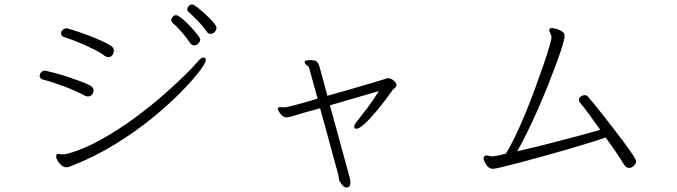

<svg xmlns="http://www.w3.org/2000/svg" viewBox="-20 -779 3040 862"><path d="M952 -654Q952 -644 944 -635.5Q936 -627 925 -627Q915 -627 910 -635Q889 -664 868.5 -685Q848 -706 826 -726Q821 -730 821 -737Q821 -745 827.5 -752Q834 -759 843 -759Q849 -759 866 -746Q883 -733 903 -714.5Q923 -696 937.5 -679Q952 -662 952 -654ZM879 -602Q879 -593 870.5 -584Q862 -575 852 -575Q843 -575 836 -583Q817 -611 793.5 -637.5Q770 -664 754 -677Q749 -682 749 -689Q749 -697 755.5 -704Q762 -711 770 -711Q778 -711 796 -696.5Q814 -682 833 -662Q852 -642 865.5 -624.5Q879 -607 879 -602ZM270 -612Q254 -616 254 -629Q254 -637 261.5 -644.5Q269 -652 279 -652Q281 -652 282.5 -651.5Q284 -651 285 -651Q303 -646 331 -636.5Q359 -627 388.5 -615.5Q418 -604 442.5 -592.5Q467 -581 480 -572Q491 -564 491 -551Q491 -540 484 -531Q477 -522 466 -522Q460 -522 452 -527Q431 -543 397.5 -559.5Q364 -576 329.5 -590Q295 -604 270 -612ZM292 -91Q364 -113 438.5 -155Q513 -197 582.5 -248Q652 -299 710.5 -350Q769 -401 810.5 -442Q852 -483 869 -504Q876 -513 883 -517Q890 -521 894 -521Q904 -521 904 -509Q904 -497 875 -458.5Q846 -420 792 -365Q738 -310 664 -249.5Q590 -189 499.5 -133Q409 -77 306 -36Q287 -28 277 -28Q267 -28 254 -38Q251 -41 243.5 -50Q236 -59 233 -72Q232 -74 232 -78Q232 -88 243 -88Q245 -88 246.5 -87.5Q248 -87 249 -87Q253 -86 256.5 -86Q260 -86 263 -86Q270 -86 276.5 -87.5Q283 -89 292 -91ZM375 -346Q368 -346 362 -349Q321 -371 268 -391Q215 -411 175 -421Q158 -425 158 -439Q158 -447 165 -454.5Q172 -462 182 -462Q183 -462 184.5 -461.5Q186 -461 187 -461Q205 -457 232.5 -449.5Q260 -442 290 -432Q320 -422 345.5 -412.5Q371 -403 386 -394Q400 -387 400 -372Q400 -362 393 -354Q386 -346 375 -346Z M1461 -306Q1476 -254 1491 -198Q1506 -142 1519.5 -93Q1533 -44 1541.5 -12.5Q1550 19 1551 23Q1552 27 1552.5 31Q1553 35 1553 39Q1553 56 1546 60Q1542 63 1537 63Q1524 63 1514.5 49Q1505 35 1503 32Q1502 28 1501 21Q1500 14 1500 10Q1500 10 1494 -12Q1488 -34 1478.5 -68.5Q1469 -103 1458.5 -142Q1448 -181 1438.5 -215.5Q1429 -250 1423 -271.5Q1417 -293 1417 -293Q1369 -280 1332.5 -269.5Q1296 -259 1285 -255Q1281 -254 1276.5 -253Q1272 -252 1267 -252Q1251 -252 1239 -268Q1227 -284 1227 -291Q1227 -296 1230.5 -297Q1234 -298 1238 -298Q1242 -298 1247 -297.5Q1252 -297 1257 -297Q1264 -297 1288 -303Q1312 -309 1344 -318Q1376 -327 1406 -336L1371 -463Q1370 -468 1368 -474Q1366 -480 1361 -483Q1357 -486 1352.5 -490.5Q1348 -495 1348 -500V-502Q1349 -509 1370 -509Q1374 -509 1378.5 -509Q1383 -509 1387 -508Q1400 -507 1405.5 -499Q1411 -491 1414 -481L1450 -349Q1494 -361 1538.5 -374Q1583 -387 1621 -398Q1659 -409 1684.5 -417Q1710 -425 1717 -427Q1719 -427 1720 -427.5Q1721 -428 1722 -428Q1734 -428 1744 -420Q1754 -412 1757 -407Q1760 -403 1760 -398Q1760 -394 1758 -390.5Q1756 -387 1754 -385Q1751 -382 1747.5 -379.5Q1744 -377 1742 -374Q1709 -327 1676.5 -287.5Q1644 -248 1618.5 -224.5Q1593 -201 1581 -201Q1570 -201 1570 -210Q1570 -218 1580 -231Q1600 -256 1626.5 -290.5Q1653 -325 1681 -370Z M2823 -32Q2813 -25 2804 -25Q2790 -25 2779 -44Q2770 -60 2748 -92.5Q2726 -125 2699 -162Q2675 -153 2630 -139Q2585 -125 2530 -109Q2475 -93 2418.5 -77.5Q2362 -62 2313 -49Q2264 -36 2232 -28.5Q2200 -21 2194 -21Q2175 -21 2163 -39Q2151 -59 2151 -69Q2151 -76 2157 -79Q2159 -80 2161 -80.5Q2163 -81 2165 -81Q2170 -81 2176 -79Q2182 -77 2191 -77Q2198 -77 2218.5 -81.5Q2239 -86 2251 -89Q2271 -121 2294 -169Q2317 -217 2340 -273Q2363 -329 2383.5 -385Q2404 -441 2420.5 -489Q2437 -537 2446.5 -570Q2456 -603 2456 -612Q2456 -617 2455 -620Q2454 -623 2452 -626Q2451 -630 2448.5 -634.5Q2446 -639 2446 -643Q2446 -648 2449 -651Q2450 -653 2457 -653Q2467 -653 2481.5 -648Q2496 -643 2500 -640Q2515 -632 2515 -618Q2515 -607 2505.5 -575Q2496 -543 2479 -497Q2462 -451 2440.5 -397Q2419 -343 2395 -288.5Q2371 -234 2347 -185Q2323 -136 2302 -100Q2372 -116 2445 -134.5Q2518 -153 2579 -169.5Q2640 -186 2675 -196Q2648 -234 2623.5 -267.5Q2599 -301 2586 -316Q2579 -323 2579 -332Q2579 -342 2590 -347Q2597 -352 2605 -352Q2612 -352 2617 -348Q2619 -346 2636 -326Q2653 -306 2677.5 -274.5Q2702 -243 2729.5 -208Q2757 -173 2781.5 -140Q2806 -107 2821 -84Q2836 -61 2836 -54Q2836 -48 2832 -42.5Q2828 -37 2823 -32Z"/></svg>

Font: Moon Stars Kai T HW Light
Style: Regular
Weight: 300
Designer: GuiWonder
Version: Version 1.101